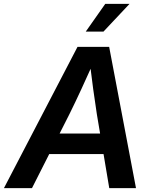

<svg xmlns="http://www.w3.org/2000/svg" viewBox="-53 -969 773 989"><path d="M-32.7 0 346.2 -727.5H509.3L647.5 0H509.8L445.8 -381.3Q436.5 -440.9 427 -510.5Q417.5 -580.1 406.2 -673.3H440.4Q398.9 -581.1 366.7 -511.2Q334.5 -441.4 304.7 -381.3L111.8 0ZM148.9 -175.3 166.5 -281.2H541.5L523.9 -175.3ZM388.7 -806.2 489.3 -949.2H614.3L480 -806.2Z"/></svg>

Font: Inter 28pt SemiBold
Style: Italic
Weight: 600
Italic angle: -9.3988°
Designer: Rasmus Andersson
Foundry: rsms
Version: Version 4.001;git-66647c0bb